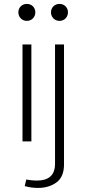

<svg xmlns="http://www.w3.org/2000/svg" viewBox="-20 -715 446 971"><path d="M72.8 -652.8C72.8 -628.9 90.8 -609.4 115.7 -609.4C141.1 -609.4 158.7 -628.9 158.7 -652.8C158.7 -676.3 141.1 -695.3 115.7 -695.3C90.8 -695.3 72.8 -676.3 72.8 -652.8ZM93.8 0H138.7V-490.2H93.8ZM237.8 -652.8C237.8 -628.9 255.9 -609.4 280.8 -609.4C306.2 -609.4 323.7 -628.9 323.7 -652.8C323.7 -676.3 306.2 -695.3 280.8 -695.3C255.9 -695.3 237.8 -676.3 237.8 -652.8ZM105 226.1C127 232.4 149.4 235.4 172.4 235.4C209 235.4 240.2 226.1 265.6 207.5C291 188.5 303.7 158.7 303.7 117.2V-490.2H258.3V113.3C258.3 171.9 225.1 198.2 167 198.2C147 198.2 125 195.3 112.8 192.9Z"/></svg>

Font: Estedad ExtraLight
Style: Regular
Weight: 200
Designer: Amin Abedi
Version: Version 7.3